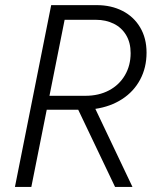

<svg xmlns="http://www.w3.org/2000/svg" viewBox="-20 -740 642 760"><path d="M182.6 -719.7H363.3Q419.9 -719.7 464.6 -697Q509.3 -674.3 534.7 -631.6Q560.1 -588.9 560.1 -531.7Q560.1 -472.2 534.7 -424.8Q509.3 -377.4 463.4 -347.7Q417.5 -317.9 357.4 -309.1L504.4 0H435.5L289.6 -305.7H165L104 0H39.1ZM317.9 -360.8Q371.1 -360.8 411.6 -382.3Q452.1 -403.8 474.6 -442.4Q497.1 -481 497.1 -529.8Q497.1 -571.3 479.2 -601.1Q461.4 -630.9 430.2 -646.2Q398.9 -661.6 359.9 -661.6H235.8L175.8 -360.8Z"/></svg>

Font: Reddit Sans Fudge Light Italic
Style: Regular
Weight: 300
Italic angle: -11.25°
Designer: Stephen Hutchings
Version: Version 1.013